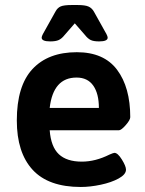

<svg xmlns="http://www.w3.org/2000/svg" viewBox="-20 -738 579 765"><path d="M47 -258Q47 -396 109.5 -463Q172 -530 286 -530Q394 -530 446.5 -460Q499 -390 499 -271Q499 -260 481 -239.5Q463 -219 454 -219H178Q183 -153 214.5 -123.5Q246 -94 306 -94Q360 -94 416 -122Q432 -129 436 -129Q449 -129 465.5 -102.5Q482 -76 482 -62Q482 -43 453 -27Q424 -11 381.5 -2Q339 7 302 7Q173 7 110 -61.5Q47 -130 47 -258ZM374 -308Q374 -365 351.5 -397Q329 -429 285 -429Q192 -429 178 -308ZM146 -588Q146 -593 151 -602.5Q156 -612 158 -615L201 -692Q209 -707 222 -712.5Q235 -718 266 -718H289Q319 -718 332.5 -712Q346 -706 354 -692L397 -615Q399 -612 404 -602.5Q409 -593 409 -588Q409 -573 375 -573Q353 -573 341.5 -578.5Q330 -584 319 -598L278 -645L237 -598Q226 -584 214 -578.5Q202 -573 180 -573Q146 -573 146 -588Z"/></svg>

Font: Asap-SemiBold
Style: Regular
Weight: 600
Designer: Pablo Cosgaya
Foundry: Omnibus-Type
Version: Version 2.000; ttfautohint (v1.8)